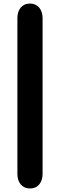

<svg xmlns="http://www.w3.org/2000/svg" viewBox="-20 -873 337 1082"><path d="M149 189C195 189 220 154 220 107V-771C220 -818 194 -853 149 -853C103 -853 78 -818 78 -771V107C78 154 103 189 149 189Z"/></svg>

Font: SN Pro
Style: Bold
Weight: 700
Designer: Tobias Whetton
Foundry: Supernotes
Version: Version 1.003;Glyphs 3.3 (3324)